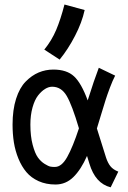

<svg xmlns="http://www.w3.org/2000/svg" viewBox="-20 -800 558 836"><path d="M172.9 -584Q205.1 -623.5 224.9 -670.4Q244.6 -717.3 260.7 -780.3L348.6 -756.3Q336.9 -702.1 306.6 -643.8Q276.4 -585.4 239.7 -540.5ZM112.3 -257.3Q112.3 -206.5 122.3 -169.2Q132.3 -131.8 145 -114.3Q157.7 -96.7 174.3 -86.4Q190.9 -76.2 199 -74.7Q207 -73.2 213.4 -73.2H219.7Q248.5 -73.2 272.7 -116.5Q296.9 -159.7 323.7 -241.2Q293.9 -342.3 270.5 -382.3Q247.1 -422.4 207 -422.4Q191.9 -422.4 176 -412.6Q160.2 -402.8 145.5 -384Q130.9 -365.2 121.6 -332Q112.3 -298.8 112.3 -257.3ZM401.9 -240.7Q436 -130.9 441.9 -113.3Q449.7 -89.8 461.2 -75.7Q472.7 -61.5 495.1 -52.7L461.9 15.6Q395 -1 369.1 -87.9Q362.3 -110.4 358.9 -121.1Q333 -62 299.8 -29.3Q266.6 3.4 221.7 3.4Q180.7 3.4 148.2 -11.2Q115.7 -25.9 95 -50.5Q74.2 -75.2 60.3 -109.1Q46.4 -143.1 40.5 -179.7Q34.7 -216.3 34.7 -257.3Q34.7 -321.8 50 -369.9Q65.4 -418 91.8 -444.8Q118.2 -471.7 148.4 -484.4Q178.7 -497.1 212.4 -497.1Q271 -497.1 302.7 -467.3Q334.5 -437.5 361.8 -362.8Q390.1 -452.6 410.2 -504.9L481.4 -470.7Q470.2 -449.2 458.5 -418Q446.8 -386.7 440.2 -366Q433.6 -345.2 419.9 -300Q406.2 -254.9 401.9 -240.7Z"/></svg>

Font: FantasqueSansM Nerd Font
Style: Regular
Weight: 400
Monospace: yes
Designer: Jany Belluz
Version: Version 1.8.0 ; ttfautohint (v1.8.2);Nerd Fonts 3.4.0